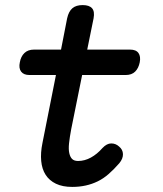

<svg xmlns="http://www.w3.org/2000/svg" viewBox="-20 -725 640 755"><path d="M491 -530Q515 -530 524.5 -516.5Q534 -503 529.5 -480Q525 -457 511.5 -443.5Q498 -430 474 -430H303L260 -217Q254 -185 251.5 -161.5Q249 -138 252.5 -122.5Q256 -107 264 -99.5Q272 -92 287 -92Q313 -92 337.5 -105.5Q362 -119 383 -143Q400 -161 417.5 -161Q435 -161 448 -149Q463 -137 463.5 -119Q464 -101 449 -83Q428 -59 407.5 -41Q387 -23 364.5 -12Q342 -1 317 4.5Q292 10 264 10Q226 10 200 -2.5Q174 -15 159.5 -37.5Q145 -60 142 -92Q139 -124 147 -163L200 -430H96Q73 -430 63 -443.5Q53 -457 58 -480Q62 -503 76 -516.5Q90 -530 114 -530H220L244 -653Q250 -680 264.5 -692.5Q279 -705 305 -705Q331 -705 342 -692.5Q353 -680 348 -653L323 -530Z"/></svg>

Font: Maple Mono Medium
Style: Italic
Weight: 500
Italic angle: -10°
Monospace: yes
Designer: subframe7536
Version: Version 7.000